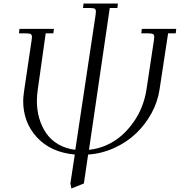

<svg xmlns="http://www.w3.org/2000/svg" viewBox="-20 -865 1014 1083"><path d="M86.9 -676.8 89.8 -702.1H284.2L280.8 -676.8H237.8L192.9 -358.9Q188 -322.3 188 -295.9Q188 -243.7 201.4 -197.5Q214.8 -151.4 240.7 -113.5Q266.6 -75.7 308.8 -51Q351.1 -26.4 404.8 -20L519 -779.8Q521 -793.5 521 -798.8Q521 -811.5 514.2 -815.7Q507.3 -819.8 488.8 -819.8H448.2L451.2 -845.2H645L642.1 -819.8H599.1L481.9 -20Q534.7 -25.4 582.5 -47.1Q630.4 -68.8 667.2 -101.8Q704.1 -134.8 733.4 -176.5Q762.7 -218.3 780.8 -264.9Q798.8 -311.5 806.2 -359.9L848.1 -637.2Q850.1 -650.9 850.1 -655.8Q850.1 -668.5 843.3 -672.6Q836.4 -676.8 817.9 -676.8H776.9L779.8 -702.1H974.1L971.2 -676.8H928.2L879.9 -359.9Q869.6 -290.5 834.7 -226.6Q799.8 -162.6 747.8 -112.8Q695.8 -63 625.2 -30.8Q554.7 1.5 477.1 6.8L453.1 169.9L382.8 198.2L377 169.9L401.9 6.8Q266.1 -5.9 188.5 -90.1Q110.8 -174.3 110.8 -295.9Q110.8 -317.4 116.2 -354L158.2 -637.2Q160.2 -650.9 160.2 -655.8Q160.2 -668.5 153.3 -672.6Q146.5 -676.8 127.9 -676.8Z"/></svg>

Font: Dihjauti S
Style: Italic
Weight: 400
Italic angle: -9°
Designer: T. Christopher White
Version: Version 3.0.0